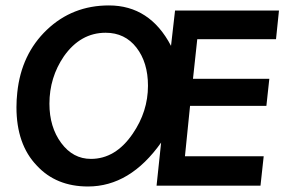

<svg xmlns="http://www.w3.org/2000/svg" viewBox="-20 -677 1067 700"><path d="M567.4 -157.2Q454.1 2.9 300.8 2.9Q184.6 2.9 114.3 -73.2Q40 -150.4 40 -286.1Q40 -312.5 43 -339.8Q57.6 -479.5 150.9 -568.4Q244.1 -657.2 377 -657.2Q526.4 -657.2 603.5 -509.8L618.2 -638.7H997.1L986.3 -534.2H699.2L683.6 -389.6H961.9L951.2 -291H672.9L654.3 -107.4H941.4L929.7 0H550.8ZM160.2 -298.8Q160.2 -213.9 203.1 -155.8Q246.1 -97.7 311.5 -97.7Q401.4 -97.7 463.9 -189.5Q519.5 -270.5 519.5 -364.3Q519.5 -449.2 477.5 -503.4Q435.5 -557.6 365.2 -557.6Q273.4 -557.6 212.9 -471.7Q160.2 -394.5 160.2 -298.8Z"/></svg>

Font: Puritan
Style: BoldItalic
Weight: 700
Version: 2.1